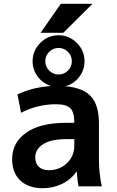

<svg xmlns="http://www.w3.org/2000/svg" viewBox="-20 -983 616 1013"><path d="M301 -963H468L314 -810H194ZM372 -249H329Q250 -249 208 -222.5Q166 -196 166 -153Q166 -121 185 -103Q204 -85 237 -85Q294 -85 333 -122Q372 -159 372 -215ZM426 -660Q426 -613 397.5 -576.5Q369 -540 325 -528Q419 -520 460.5 -473.5Q502 -427 502 -333V-140Q502 -69 517 0H394Q388 -33 385 -77H383Q355 -36 307.5 -13Q260 10 204 10Q131 10 87.5 -30.5Q44 -71 44 -143Q44 -230 117.5 -282.5Q191 -335 329 -335H372V-338Q372 -391 351 -412Q330 -433 276 -433Q178 -433 91 -388L72 -485Q152 -523 250 -529Q207 -542 179.5 -578Q152 -614 152 -660Q152 -716 192.5 -756.5Q233 -797 289 -797Q345 -797 385.5 -756.5Q426 -716 426 -660ZM338.5 -610.5Q359 -631 359 -660Q359 -689 338.5 -709.5Q318 -730 289 -730Q260 -730 239.5 -709.5Q219 -689 219 -660Q219 -631 239.5 -610.5Q260 -590 289 -590Q318 -590 338.5 -610.5Z"/></svg>

Font: M PLUS 1p
Style: Bold
Weight: 700
Version: Version 1.062